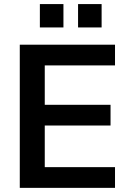

<svg xmlns="http://www.w3.org/2000/svg" viewBox="-20 -907 625 927"><path d="M75.5 0H535.3V-100H196.1V-301H513.7V-401H196.1V-591.2H535.3V-691.2H75.5ZM356.9 -774.5H470.6V-887.3H356.9ZM172.5 -774.5H286.3V-887.3H172.5Z"/></svg>

Font: LL Pando Sans
Style: Bold
Weight: 700
Designer: Joshua Smith
Foundry: Joshua Smith
Version: Version 1.000;Glyphs 3.2.1 (3258)